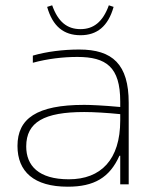

<svg xmlns="http://www.w3.org/2000/svg" viewBox="-20 -696 555 725"><path d="M279 -509C219 -509 155 -501 104 -486V-459C159 -474 218 -481 272 -481C381 -481 434 -443 434 -313V-292C369 -298 321 -300 298 -300C118 -300 46 -248 46 -145C46 -48 108 9 236 9C335 9 394 -25 431 -108H434V0H466V-308C466 -453 405 -509 279 -509ZM79 -143C79 -235 147 -273 298 -273C334 -273 384 -270 434 -265V-241C434 -93 361 -19 240 -19C125 -19 79 -71 79 -143ZM158 -670 177 -676C199 -614 233 -586 284 -586C332 -586 368 -612 391 -676L409 -670C388 -596 346 -563 284 -563C221 -563 179 -596 158 -670Z"/></svg>

Font: LT Wave Alt Thin
Style: Regular
Weight: 100
Designer: Daniel Lyons
Version: Version 2.5 (Glyphs App)